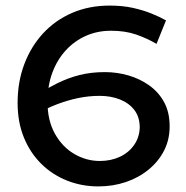

<svg xmlns="http://www.w3.org/2000/svg" viewBox="-20 -654 667 687"><path d="M332 13Q272 13 219.5 -8Q167 -29 127.5 -68Q88 -107 65.5 -162Q43 -217 43 -286Q43 -361 67 -424.5Q91 -488 134.5 -535Q178 -582 238.5 -608Q299 -634 372 -634Q418 -634 454.5 -626Q491 -618 521 -606Q551 -594 574 -581L540 -497Q506 -517 467 -530.5Q428 -544 377 -544Q329 -544 288 -526Q247 -508 216 -474.5Q185 -441 167.5 -394.5Q150 -348 150 -289Q150 -223 176.5 -175.5Q203 -128 246 -103Q289 -78 337 -78Q377 -78 409 -93Q441 -108 460 -135.5Q479 -163 480 -198Q480 -235 461 -260Q442 -285 409.5 -298Q377 -311 337 -311Q297 -311 259 -303Q221 -295 183 -280.5Q145 -266 106 -243L102 -310Q145 -336 184 -355.5Q223 -375 264.5 -385.5Q306 -396 355 -396Q399 -396 440 -384Q481 -372 514.5 -348Q548 -324 567.5 -288Q587 -252 587 -202Q587 -154 567 -115Q547 -76 511.5 -47Q476 -18 430 -2.5Q384 13 332 13Z"/></svg>

Font: BioRhyme Medium
Style: Regular
Weight: 500
Designer: Aoife Mooney
Foundry: Aoife Mooney Type
Version: Version 1.600;gftools[0.9.33]